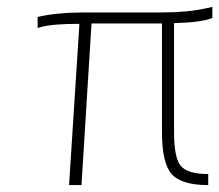

<svg xmlns="http://www.w3.org/2000/svg" viewBox="-20 -536 635 556"><path d="M449 -154V-468H245L216 0H180L210 -467Q133 -467 100 -458L89 -455V-487Q145 -500 226 -500H450Q523 -500 577 -512L595 -516V-484Q564 -471 484 -469V-154Q484 -78 504 -55Q524 -32 583 -32V0Q506 0 477.5 -31.5Q449 -63 449 -154Z"/></svg>

Font: TitilliumWebThinItalic
Style: Thin Italic
Weight: 200
Italic angle: -13°
Version: Version 1.001;PS 57.000;hotconv 1.0.70;makeotf.lib2.5.55311